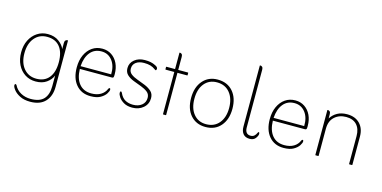

<svg xmlns="http://www.w3.org/2000/svg" viewBox="-71 -929 2934 1473"><g transform="rotate(15 1396.0 -193.0)"><path d="M347 -284V-332Q347 -348 354 -354Q361 -360 368 -360H370Q373 -360 373 -357V9Q373 83 332 126.5Q291 170 213 170Q164 170 131 153Q98 136 81 114Q64 92 64 79Q64 68 71 68Q76 68 80 74Q97 109 132 128.5Q167 148 211 148Q282 148 314.5 113Q347 78 347 11V-74Q333 -39 299 -15Q265 9 213 9Q165 9 128 -15Q91 -39 70 -81.5Q49 -124 49 -179Q49 -234 70 -276Q91 -318 128 -342.5Q165 -367 212 -367Q265 -367 300 -341Q335 -315 347 -284ZM213 -13Q278 -13 313 -56.5Q348 -100 348 -179Q348 -259 313 -302Q278 -345 212 -345Q150 -345 112.5 -300Q75 -255 75 -179Q75 -103 113 -58Q151 -13 213 -13Z M772 -172H517Q519 -96 553.5 -54.5Q588 -13 650 -13Q694 -13 724 -31Q754 -49 767 -81Q771 -89 776 -89Q780 -89 781.5 -85.5Q783 -82 783 -78Q783 -66 770 -45.5Q757 -25 728 -8Q699 9 649 9Q576 9 533.5 -41.5Q491 -92 491 -178Q491 -234 510.5 -276.5Q530 -319 564.5 -343Q599 -367 645 -367Q687 -367 719 -345.5Q751 -324 768.5 -287Q786 -250 786 -203Q786 -196 786 -193Q786 -190 785 -183Q784 -172 772 -172ZM517 -194H760Q762 -262 729.5 -303.5Q697 -345 644 -345Q588 -345 555 -305Q522 -265 517 -194Z M1088 -324 1087 -319Q1085 -313 1082 -313Q1077 -313 1072 -318Q1053 -332 1032 -338Q1011 -344 982 -344Q942 -344 918 -326Q894 -308 894 -276Q894 -249 915 -233Q936 -217 967.5 -206Q999 -195 1030 -182Q1061 -169 1082 -149.5Q1103 -130 1103 -96Q1103 -49 1068 -19Q1033 11 981 11Q940 11 913 -5Q886 -21 873 -41Q860 -61 860 -74Q860 -87 867 -87Q871 -87 876 -78Q892 -42 918.5 -27Q945 -12 981 -12Q1023 -12 1050 -33.5Q1077 -55 1077 -92Q1077 -121 1056 -137.5Q1035 -154 1004 -165.5Q973 -177 941.5 -189Q910 -201 889 -220.5Q868 -240 868 -273Q868 -314 900.5 -340.5Q933 -367 982 -367Q1009 -367 1028.5 -363Q1048 -359 1068 -349Q1082 -342 1085.5 -335.5Q1089 -329 1088 -324Z M1223 -337H1155Q1152 -337 1152 -340V-357Q1152 -360 1155 -360H1223V-488Q1223 -491 1225 -491H1228Q1235 -491 1241.5 -485Q1248 -479 1248 -463V-360H1325Q1328 -360 1328 -357V-340Q1328 -337 1325 -337H1248V-3Q1248 0 1245 0H1225Q1223 0 1223 -3Z M1562 9Q1488 9 1443.5 -41.5Q1399 -92 1399 -178Q1399 -264 1443.5 -315.5Q1488 -367 1561 -367Q1638 -367 1682.5 -316Q1727 -265 1727 -179Q1727 -94 1682.5 -42.5Q1638 9 1562 9ZM1561 -13Q1626 -13 1663.5 -58Q1701 -103 1701 -178Q1701 -254 1663.5 -299.5Q1626 -345 1561 -345Q1499 -345 1462 -300.5Q1425 -256 1425 -179Q1425 -103 1462 -58Q1499 -13 1561 -13Z M1913 9Q1879 9 1861.5 -12Q1844 -33 1844 -68V-553Q1844 -556 1847 -556H1849Q1857 -556 1863.5 -549.5Q1870 -543 1870 -528V-69Q1870 -44 1881 -30Q1892 -16 1914 -16Q1932 -16 1943 -25.5Q1954 -35 1961 -51Q1964 -59 1968 -59Q1972 -59 1973.5 -55Q1975 -51 1975 -46Q1975 -32 1960 -11.5Q1945 9 1913 9Z M2305 -172H2050Q2052 -96 2086.5 -54.5Q2121 -13 2183 -13Q2227 -13 2257 -31Q2287 -49 2300 -81Q2304 -89 2309 -89Q2313 -89 2314.5 -85.5Q2316 -82 2316 -78Q2316 -66 2303 -45.5Q2290 -25 2261 -8Q2232 9 2182 9Q2109 9 2066.5 -41.5Q2024 -92 2024 -178Q2024 -234 2043.5 -276.5Q2063 -319 2097.5 -343Q2132 -367 2178 -367Q2220 -367 2252 -345.5Q2284 -324 2301.5 -287Q2319 -250 2319 -203Q2319 -196 2319 -193Q2319 -190 2318 -183Q2317 -172 2305 -172ZM2050 -194H2293Q2295 -262 2262.5 -303.5Q2230 -345 2177 -345Q2121 -345 2088 -305Q2055 -265 2050 -194Z M2459 -332V-299Q2479 -331 2511.5 -349Q2544 -367 2589 -367Q2653 -367 2690 -329Q2727 -291 2727 -227V-3Q2727 0 2724 0H2704Q2701 0 2701 -3V-224Q2701 -281 2671.5 -313Q2642 -345 2587 -345Q2532 -345 2495.5 -312Q2459 -279 2459 -217V-3Q2459 0 2456 0H2436Q2433 0 2433 -3V-357Q2433 -360 2436 -360H2438Q2445 -360 2452 -354Q2459 -348 2459 -332Z"/></g></svg>

Font: Zain ExtraLight
Style: Regular
Weight: 200
Designer: Zain,Boutros
Foundry: Mobile Telecommunications Company (Zain), 2024
Version: Version 1.51; ttfautohint (v1.8.4)